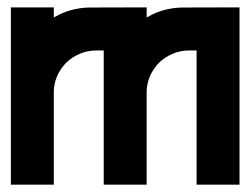

<svg xmlns="http://www.w3.org/2000/svg" viewBox="-20 -506 686 526"><path d="M636.2 -485.8V0H518.6V-367.7H498Q473.1 -367.7 452.6 -358.4Q432.1 -350.1 415.5 -334Q399.9 -317.9 390.6 -296.9Q382.3 -276.9 381.8 -255.9V0H264.2V-367.7H243.7Q218.8 -367.7 198.2 -358.4Q177.7 -350.1 161.1 -334Q145.5 -317.9 136.2 -296.9Q127.9 -276.9 127.4 -255.9V0H9.8V-485.8H127.4V-458Q134.8 -462.4 142.6 -466.3Q182.6 -485.4 228.5 -485.4L381.8 -485.8V-458Q389.2 -462.4 397 -466.3Q437 -485.4 482.9 -485.4Z"/></svg>

Font: Sangha Kali
Style: Regular
Weight: 400
Designer: Seslavinskaya Anna
Foundry: Popkern
Version: Version 2.000;PS 002.000;hotconv 1.0.88;makeotf.lib2.5.64775